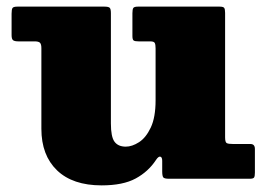

<svg xmlns="http://www.w3.org/2000/svg" viewBox="-20 -540 812 580"><path d="M105 -151V-394.5Q105 -406.5 100.8 -410.8Q96.5 -415 85 -415H36Q24 -415 19.5 -418.5Q15 -422 15 -434V-498.5Q15 -511.5 17.8 -515.8Q20.5 -520 33 -520H295Q307 -520 311 -516.8Q315 -513.5 315 -500.5V-167Q315 -126.5 326 -111.8Q337 -97 360 -97Q379 -97 400 -110.5Q421 -124 435.5 -154.8Q450 -185.5 450 -237V-394Q450 -405.5 447.5 -410.2Q445 -415 434 -415H399Q388 -415 384 -417.5Q380 -420 380 -431V-500Q380 -512 382.8 -516Q385.5 -520 397 -520H643Q654.5 -520 657.2 -516.2Q660 -512.5 660 -501V-125Q660 -110.5 664.8 -107.8Q669.5 -105 684 -105H736.5Q750 -105 750 -90V-18.5Q750 -7.5 747.5 -3.8Q745 0 734.5 0H490.5Q476.5 0 473.2 -4.2Q470 -8.5 470 -22.5V-54Q470 -65.5 464.2 -66.8Q458.5 -68 451 -56.5Q428 -21.5 389.8 -0.8Q351.5 20 287 20Q199.5 20 152.2 -25.5Q105 -71 105 -151Z"/></svg>

Font: Besley* Fatface
Style: Regular
Weight: 900
Designer: Owen Earl
Foundry: indestructible type*
Version: Version 3.000; ttfautohint (v1.8.3)